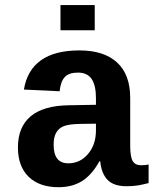

<svg xmlns="http://www.w3.org/2000/svg" viewBox="-20 -740 640 769"><path d="M214.4 9.8Q137.7 9.8 94.7 -32Q51.8 -73.7 51.8 -149.4Q51.8 -231.4 102.8 -274.2Q153.8 -316.9 255.4 -318.4L364.3 -320.3V-347.2Q364.3 -397.5 347.2 -423.3Q330.1 -449.2 292 -449.2Q256.3 -449.2 239.5 -431.4Q222.7 -413.6 218.8 -374.5L75.7 -381.3Q102.1 -538.1 297.9 -538.1Q396.5 -538.1 449 -489.7Q501.5 -441.4 501.5 -347.7V-156.2Q501.5 -111.8 511.5 -95Q521.5 -78.1 544.9 -78.1Q560.5 -78.1 575.2 -81.1V-6.8Q563 -3.9 553.2 -1.5Q543.5 1 533.7 2.4Q523.9 3.9 512.9 4.9Q502 5.9 487.3 5.9Q435.5 5.9 410.9 -19.5Q386.2 -44.9 381.3 -94.2H378.4Q347.7 -39.1 308.3 -14.6Q269 9.8 214.4 9.8ZM364.3 -244.6 298.8 -243.7Q254.9 -242.7 235.1 -234.6Q215.3 -226.6 205.1 -208.7Q194.8 -190.9 194.8 -160.2Q194.8 -85.9 253.4 -85.9Q300.8 -85.9 332.5 -123.3Q364.3 -160.6 364.3 -217.8ZM222.2 -618.7V-719.7H359.4V-618.7Z"/></svg>

Font: Liberation Mono
Style: Bold
Weight: 700
Monospace: yes
Designer: Steve Matteson
Foundry: Ascender Corporation
Version: Version 2.1.5